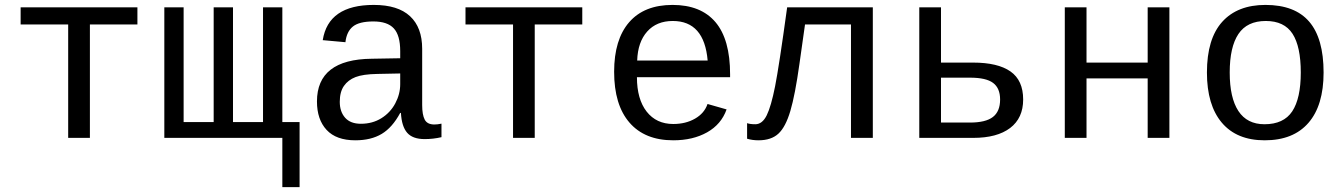

<svg xmlns="http://www.w3.org/2000/svg" viewBox="-20 -558 5441 777"><path d="M63.5 -528.3H536.1V-459H343.8V0H255.9V-459H63.5Z M645 0V-528.3H723.1V-64H844.7V-528.3H922.9V-64H1044.4V-528.3H1122.6V-64H1192.4V199.2H1122.6V0Z M1737.8 -54.2Q1750.5 -54.2 1766.6 -57.6V-2.9Q1733.4 4.9 1698.7 4.9Q1649.9 4.9 1627.7 -20.8Q1605.5 -46.4 1602.5 -101.1H1599.6Q1567.9 -42 1524.7 -16.1Q1481.4 9.8 1418 9.8Q1340.8 9.8 1301.8 -32.2Q1262.7 -74.2 1262.7 -147.5Q1262.7 -317.9 1484.4 -320.3L1599.6 -322.3V-351.1Q1599.6 -415 1573.7 -443.1Q1547.9 -471.2 1491.2 -471.2Q1433.6 -471.2 1408.2 -450.7Q1382.8 -430.2 1377.9 -387.2L1286.1 -395.5Q1308.6 -538.1 1492.7 -538.1Q1590.3 -538.1 1639.4 -492.4Q1688.5 -446.8 1688.5 -360.4V-132.8Q1688.5 -93.8 1698.7 -74Q1709 -54.2 1737.8 -54.2ZM1440.4 -57.1Q1487.3 -57.1 1523.4 -79.6Q1559.6 -102.1 1579.6 -139.6Q1599.6 -177.2 1599.6 -217.3V-260.7L1506.8 -258.8Q1449.2 -257.8 1418.9 -246.1Q1388.7 -234.4 1371.8 -210.2Q1355 -186 1355 -146Q1355 -106 1376.7 -81.5Q1398.4 -57.1 1440.4 -57.1Z M1863.8 -528.3H2336.4V-459H2144V0H2056.2V-459H1863.8Z M2557.6 -245.6Q2557.6 -156.7 2596.9 -106.4Q2636.2 -56.2 2704.6 -56.2Q2754.9 -56.2 2792.7 -77.9Q2830.6 -99.6 2843.3 -137.2L2920.4 -115.2Q2898.9 -54.7 2841.6 -22.5Q2784.2 9.8 2704.6 9.8Q2589.4 9.8 2527.3 -62Q2465.3 -133.8 2465.3 -267.6Q2465.3 -397.9 2526.1 -468Q2586.9 -538.1 2701.7 -538.1Q2816.4 -538.1 2875.5 -468.3Q2934.6 -398.4 2934.6 -257.3V-245.6ZM2702.6 -473.1Q2637.2 -473.1 2599.1 -430.4Q2561 -387.7 2558.6 -313H2843.8Q2830.1 -473.1 2702.6 -473.1Z M3423.8 0V-459H3237.8L3215.3 -299.8Q3197.8 -174.3 3178.5 -109.1Q3159.2 -43.9 3130.1 -17.1Q3101.1 9.8 3049.3 9.8Q3024.9 9.8 3003.4 3.4V-59.6Q3015.6 -55.2 3036.6 -55.2Q3064.9 -55.2 3082.8 -91.3Q3100.6 -127.4 3116.7 -208.7Q3132.8 -290 3165.5 -528.3H3512.2V0Z M3918 -304.7Q4018.1 -304.7 4069.3 -268.8Q4120.6 -232.9 4120.6 -155.3Q4120.6 -80.1 4067.9 -40Q4015.1 0 3918.5 0H3700.2V-528.3H3788.1V-304.7ZM3788.1 -62H3905.3Q3968.8 -62 3998 -84.5Q4027.3 -106.9 4027.3 -155.3Q4027.3 -201.2 3999 -222.4Q3970.7 -243.7 3905.8 -243.7H3788.1Z M4377 -528.3V-304.7H4624.5V-528.3H4712.4V0H4624.5V-240.7H4377V0H4289.1V-528.3Z M5336.4 -264.6Q5336.4 -131.3 5275.1 -60.8Q5213.9 9.8 5098.1 9.8Q4984.9 9.8 4924.6 -61.5Q4864.3 -132.8 4864.3 -264.6Q4864.3 -400.9 4926 -469.5Q4987.8 -538.1 5101.1 -538.1Q5220.2 -538.1 5278.3 -470.2Q5336.4 -402.3 5336.4 -264.6ZM5244.1 -264.6Q5244.1 -369.6 5210.7 -421.4Q5177.2 -473.1 5102.5 -473.1Q5026.9 -473.1 4991.7 -420.4Q4956.5 -367.7 4956.5 -264.6Q4956.5 -162.1 4991.7 -108.6Q5026.9 -55.2 5097.2 -55.2Q5174.8 -55.2 5209.5 -107.4Q5244.1 -159.7 5244.1 -264.6Z"/></svg>

Font: Cousine
Style: Regular
Weight: 400
Monospace: yes
Designer: Steve Matteson
Foundry: Monotype Imaging Inc.
Version: Version 1.21